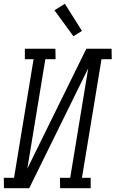

<svg xmlns="http://www.w3.org/2000/svg" viewBox="-50 -992 609 1012"><path d="M-29 0 -30 -55H24L127 -680H81V-735H242L243 -680H189L94 -103L405 -735H538L539 -680H485L382 -55H428V0H267L266 -55H320L415 -632L104 0ZM337 -801 237 -938 292 -972 382 -829Z"/></svg>

Font: Iosevka Curly Slab Light
Style: Italic
Weight: 300
Italic angle: -9°
Monospace: yes
Designer: Belleve Invis
Foundry: Belleve Invis
Version: Version 22.1.2; ttfautohint (v1.8.4)